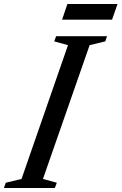

<svg xmlns="http://www.w3.org/2000/svg" viewBox="-74 -943 610 963"><path d="M-54.5 0 -45 -26.5 34 -45.5 267 -716.5 198 -735.5 207.5 -761.5H463L454 -735.5L375.5 -716.5L141.5 -45.5L211 -26.5L201 0ZM237.5 -844.5 264 -923H515.5L488 -844.5Z"/></svg>

Font: Libre Caslon Condensed Medium Italic
Style: Regular
Weight: 500
Italic angle: -22.583°
Designer: Pablo Impallari, Rodrigo Fuenzalida, Katja Schimmel, Ertekin Erdin
Foundry: Pablo Impallari, Rodrigo Fuenzalida
Version: Version 2.000; ttfautohint (v1.8.4.7-5d5b);gftools[0.9.33]